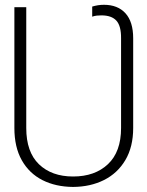

<svg xmlns="http://www.w3.org/2000/svg" viewBox="-20 -757 606 789"><path d="M280.3 11.2Q209 10.7 154.5 -16.8Q100.1 -44.4 69.6 -98.4Q39.1 -152.3 39.1 -231V-727.5H87.9V-231Q87.9 -132.3 140.1 -82Q192.4 -31.7 280.3 -31.7Q370.1 -31.7 423.8 -82.5Q477.5 -133.3 477.5 -231V-599.6Q478 -650.4 458.3 -672.1Q438.5 -693.8 397 -693.8Q387.7 -693.8 378.2 -692.9Q368.7 -691.9 358.9 -688.5V-730Q370.1 -733.4 382.3 -735.4Q394.5 -737.3 407.2 -737.3Q463.9 -737.3 495.6 -702.4Q527.3 -667.5 527.3 -599.6V-231Q527.3 -153.3 495.1 -99.1Q462.9 -44.9 407.2 -17.1Q351.6 10.7 280.3 11.2Z"/></svg>

Font: Inter 28pt ExtraLight
Style: Regular
Weight: 250
Designer: Rasmus Andersson
Foundry: rsms
Version: Version 4.001;git-66647c0bb